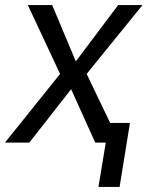

<svg xmlns="http://www.w3.org/2000/svg" viewBox="-46 -566 586 762"><path d="M161.1 -545.9 254.9 -322.3 422.9 -545.9H519.5L297.9 -272.5L428.7 0H332L236.3 -211.9L70.3 0H-26.4L192.4 -272.5L64.5 -545.9ZM469.7 -78.1 428.7 175.8H344.7L386.7 -78.1Z"/></svg>

Font: Inter Tight
Style: Italic
Weight: 400
Italic angle: -9.39999°
Designer: Rasmus Andersson
Foundry: rsms
Version: Version 3.002